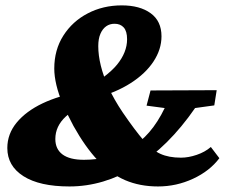

<svg xmlns="http://www.w3.org/2000/svg" viewBox="-20 -672 835 703"><path d="M234.4 10.7Q125 10.7 65.9 -26.9Q6.8 -64.5 6.8 -129.9Q6.8 -181.6 41 -223.1Q75.2 -264.6 135.7 -293.5Q196.3 -322.3 276.4 -335.9Q372.1 -390.6 408.7 -435.5Q445.3 -480.5 445.3 -528.3Q445.3 -557.6 433.1 -571.3Q420.9 -585 399.4 -585Q381.8 -585 368.7 -575.7Q355.5 -566.4 347.7 -548.3Q339.8 -530.3 339.8 -502.9Q339.8 -469.7 349.1 -431.6Q358.4 -393.6 377.9 -350.6Q397.5 -307.6 429.7 -259.8Q474.6 -194.3 505.4 -158.7Q536.1 -123 566.9 -108.9Q597.7 -94.7 642.6 -94.7Q669.9 -94.7 700.2 -105Q730.5 -115.2 752 -133.8L783.2 -92.8Q748 -45.9 687 -17.6Q626 10.7 558.6 10.7Q492.2 10.7 438.5 -12.2Q384.8 -35.2 338.4 -84.5Q292 -133.8 249 -210.9Q226.6 -252.9 210.4 -290Q194.3 -327.1 186.5 -360.4Q178.7 -393.6 178.7 -420.9Q178.7 -489.3 211.9 -541.5Q245.1 -593.8 301.3 -623Q357.4 -652.3 425.8 -652.3Q492.2 -652.3 531.7 -623.5Q571.3 -594.7 571.3 -539.1Q571.3 -491.2 542 -446.8Q512.7 -402.3 458.5 -367.7Q404.3 -333 331.1 -313.5Q259.8 -281.2 221.2 -245.6Q182.6 -210 182.6 -163.1Q182.6 -126 209 -106.4Q235.4 -86.9 287.1 -86.9Q379.9 -86.9 456.5 -129.9Q533.2 -172.9 583 -276.4L516.6 -285.2L531.2 -340.8L773.4 -341.8L764.6 -286.1L694.3 -276.4Q595.7 -133.8 477.5 -61.5Q359.4 10.7 234.4 10.7Z"/></svg>

Font: Crimson Pro Black
Style: Italic
Weight: 900
Italic angle: -12°
Designer: Jacques Le Bailly
Foundry: Baron von Fonthausen
Version: Version 1.003